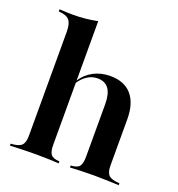

<svg xmlns="http://www.w3.org/2000/svg" viewBox="-118 -728 762 824"><g transform="rotate(20 263.5 -315.5)"><path d="M291.9 0V-8.9Q321 -10.5 331 -22.6Q341.1 -34.7 341.1 -66.9V-306.5Q341.1 -354 324.2 -377Q307.3 -400 273.4 -400Q249.2 -400 227.8 -386.7Q206.5 -373.4 189.5 -347.6V-358.1Q210.5 -391.9 244.8 -410.1Q279 -428.2 321.8 -428.2Q385.5 -428.2 419 -389.5Q452.4 -350.8 452.4 -278.2V-66.9Q452.4 -35.5 465.7 -23Q479 -10.5 514.5 -8.9V0Q504 -0.8 485.1 -1.2Q466.1 -1.6 443.5 -2.4Q421 -3.2 399.2 -3.2Q368.5 -3.2 337.9 -2Q307.3 -0.8 291.9 0ZM17.7 0V-8.9Q53.2 -10.5 66.5 -23Q79.8 -35.5 79.8 -66.9V-541.9Q79.8 -579.8 66.5 -595.2Q53.2 -610.5 17.7 -612.9V-622.6Q35.5 -621.8 49.6 -621Q63.7 -620.2 78.2 -620.2Q107.3 -620.2 135.5 -623Q163.7 -625.8 191.1 -631.5V-66.9Q191.1 -35.5 201.2 -23Q211.3 -10.5 240.3 -8.9V0Q224.2 -0.8 195.6 -2Q166.9 -3.2 136.3 -3.2Q105.6 -3.2 71.8 -2Q37.9 -0.8 17.7 0Z"/></g></svg>

Font: Playfair 144pt
Style: Bold
Weight: 700
Version: Version 2.001;gftools[0.9.30]